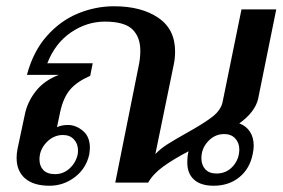

<svg xmlns="http://www.w3.org/2000/svg" viewBox="-20 -583 902 613"><path d="M744 -189Q766 -181 778 -162.5Q790 -144 790 -118Q790 -106 787 -92Q778 -45 744.5 -17.5Q711 10 662 10Q621 10 599.5 -9.5Q578 -29 578 -64Q578 -85 582 -100Q534 -75 501.5 -51.5Q469 -28 453 0H348L422 -369Q428 -396 428 -421Q428 -465 402.5 -489.5Q377 -514 315 -514Q257 -514 206.5 -479.5Q156 -445 131 -381H276L268 -341Q225 -322 203.5 -296.5Q182 -271 172 -225L162 -177Q177 -184 197 -184Q222 -184 244.5 -165.5Q267 -147 267 -111Q267 -106 265 -90Q255 -45 219 -17.5Q183 10 138 10Q87 10 60 -13.5Q33 -37 33 -79Q33 -93 36 -108L59 -216Q67 -257 94 -291.5Q121 -326 168 -344H66Q86 -419 129.5 -468Q173 -517 229 -540Q285 -563 344 -563Q431 -563 485 -526.5Q539 -490 539 -419Q539 -397 535 -378L476 -91Q492 -108 514 -122Q536 -136 575 -158Q631 -189 658.5 -210.5Q686 -232 691 -259L751 -553H862L804 -267Q794 -225 744 -189ZM744 -106Q744 -127 731 -141Q718 -155 696 -155Q666 -155 644.5 -132Q623 -109 623 -78Q623 -56 635.5 -42.5Q648 -29 671 -29Q703 -29 723.5 -52Q744 -75 744 -106ZM106 -74Q106 -53 118.5 -40Q131 -27 156 -27Q182 -27 202 -45Q222 -63 228 -90Q229 -94 229 -103Q229 -124 216 -138Q203 -152 181 -152Q151 -152 128.5 -128.5Q106 -105 106 -74Z"/></svg>

Font: Taviraj Medium
Style: Italic
Weight: 500
Italic angle: -12°
Designer: Katatrad Team
Foundry: CadsonDemak
Version: Version 1.001